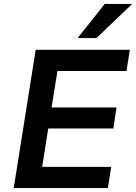

<svg xmlns="http://www.w3.org/2000/svg" viewBox="-20 -959 694 979"><path d="M50 0 162 -705H642L625 -597H273L243 -411H574L558 -304H226L195 -108H547L530 0ZM376 -765 514 -939H654L472 -765Z"/></svg>

Font: Nunito Sans 9pt
Style: Bold Italic
Weight: 700
Italic angle: -9°
Version: Version 3.101;gftools[0.9.27]